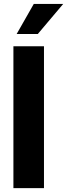

<svg xmlns="http://www.w3.org/2000/svg" viewBox="-20 -965 344 985"><path d="M205.6 -727.5H48.8V0H205.6ZM65.4 -790.5H173.8L304.2 -944.8H153.3Z"/></svg>

Font: Raveo Display
Style: Bold
Weight: 700
Designer: Jakub Foglar, Rasmus Andersson (Inter)
Foundry: Jakubfoglar.com
Version: Version 1.100;Glyphs 3.2.3 (3260)